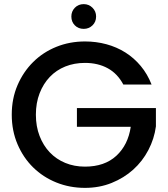

<svg xmlns="http://www.w3.org/2000/svg" viewBox="-20 -905 813 931"><path d="M392 -704Q446 -704 496 -690.5Q546 -677 588 -650.5Q630 -624 662.5 -585Q695 -546 715 -495H578Q550 -548 502.5 -574Q455 -600 392 -600Q340 -600 296.5 -582.5Q253 -565 221.5 -532Q190 -499 172 -452.5Q154 -406 154 -349Q154 -292 172 -245.5Q190 -199 221.5 -166Q253 -133 296.5 -115Q340 -97 392 -97Q487 -97 544 -149.5Q601 -202 614 -290H353V-381H736V-292Q728 -232 699.5 -177.5Q671 -123 626 -82.5Q581 -42 521.5 -18Q462 6 392 6Q318 6 253.5 -20Q189 -46 141 -93Q93 -140 65 -205.5Q37 -271 37 -349Q37 -427 65 -492Q93 -557 141 -604.5Q189 -652 253.5 -678Q318 -704 392 -704ZM386 -765Q360 -765 343 -782Q326 -799 326 -825Q326 -850 343 -867.5Q360 -885 386 -885Q411 -885 428.5 -867.5Q446 -850 446 -825Q446 -799 428.5 -782Q411 -765 386 -765Z"/></svg>

Font: SVN-Poppins Medium
Style: Regular
Weight: 500
Designer: Ninad Kale (Devanagari), Jonny Pinhorn (Latin)
Foundry: Indian Type Foundry
Version: Version 3.002 2017; ttfautohint (v1.8.3)